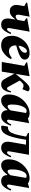

<svg xmlns="http://www.w3.org/2000/svg" viewBox="1342 -1852 520 3243"><g transform="rotate(90 1601.5 -230.0)"><path d="M165 -136Q118 -136 90.5 -166Q63 -196 63 -248Q63 -264 66 -284L83 -381L25 -414V-430L258 -470H261L231 -307Q227 -286 227 -273Q227 -256 234.5 -245.5Q242 -235 260 -235Q275 -235 289 -244.5Q303 -254 316 -268L336 -381L289 -414V-430L511 -470H514L454 -131Q451 -113 455.5 -101Q460 -89 472 -89Q486 -89 500.5 -104.5Q515 -120 533 -160L555 -153Q528 -80 490 -35Q452 10 396 10Q338 10 310 -30Q282 -70 296 -150L310 -228H307Q270 -180 239 -158Q208 -136 165 -136Z M749 10Q663 10 623.5 -39Q584 -88 584 -171Q584 -225 605.5 -278Q627 -331 666 -374.5Q705 -418 759 -444Q813 -470 878 -470Q931 -470 958.5 -446Q986 -422 986 -388Q986 -361 966 -338Q946 -315 894 -292Q842 -269 747 -244Q747 -236 747 -227Q747 -179 776 -150Q805 -121 842 -121Q872 -121 897.5 -133Q923 -145 957 -170H960L978 -152Q956 -112 922.5 -75Q889 -38 845.5 -14Q802 10 749 10ZM841 -425Q815 -425 788 -386Q761 -347 751 -283Q818 -308 844.5 -337Q871 -366 871 -394Q871 -405 865.5 -415Q860 -425 841 -425Z M1026 0 1092 -381 1034 -414V-430L1264 -470H1267L1228 -234Q1298 -323 1342.5 -374.5Q1387 -426 1417 -448Q1447 -470 1475 -470Q1487 -470 1495.5 -467.5Q1504 -465 1509 -461Q1516 -456 1519.5 -448.5Q1523 -441 1519 -432L1487 -351H1483L1469 -357Q1462 -360 1452 -364Q1442 -368 1428 -368Q1414 -368 1398 -359.5Q1382 -351 1363 -330L1340 -304L1433 -135Q1444 -115 1452 -102Q1460 -89 1475 -89Q1488 -89 1499.5 -103.5Q1511 -118 1520 -157L1542 -152Q1525 -65 1491 -27.5Q1457 10 1407 10Q1374 10 1354 -2.5Q1334 -15 1321 -36.5Q1308 -58 1294 -83L1224 -214L1189 0Z M1671 10Q1629 10 1602 -23Q1575 -56 1575 -115Q1575 -193 1604 -258Q1633 -323 1680 -370.5Q1727 -418 1783 -444Q1839 -470 1893 -470Q1950 -470 1981 -442L2043 -460H2059L2002 -131Q1999 -113 2003.5 -101Q2008 -89 2020 -89Q2033 -89 2048 -104.5Q2063 -120 2081 -160L2103 -153Q2076 -80 2038 -35Q2000 10 1944 10Q1897 10 1869.5 -16Q1842 -42 1840 -94H1834Q1803 -55 1778 -32.5Q1753 -10 1728 0Q1703 10 1671 10ZM1745 -178Q1745 -136 1752 -117.5Q1759 -99 1776 -99Q1794 -99 1810 -112Q1826 -125 1844 -148V-150L1888 -410Q1873 -420 1853 -420Q1821 -420 1797 -386.5Q1773 -353 1759 -297.5Q1745 -242 1745 -178Z M2478 10Q2420 10 2392 -30Q2364 -70 2378 -150L2423 -410H2340L2335 -378Q2316 -263 2294.5 -186Q2273 -109 2246 -63Q2224 -25 2196 -7.5Q2168 10 2132 10Q2110 10 2105 4Q2100 -2 2103 -19L2117 -100L2124 -106H2138Q2175 -106 2200.5 -133.5Q2226 -161 2244.5 -221Q2263 -281 2280 -378L2286 -412L2223 -444L2225 -460H2594L2536 -131Q2533 -113 2537.5 -101Q2542 -89 2554 -89Q2568 -89 2582.5 -104.5Q2597 -120 2615 -160L2637 -153Q2610 -80 2572 -35Q2534 10 2478 10Z M2767 10Q2725 10 2698 -23Q2671 -56 2671 -115Q2671 -193 2700 -258Q2729 -323 2776 -370.5Q2823 -418 2879 -444Q2935 -470 2989 -470Q3046 -470 3077 -442L3139 -460H3155L3098 -131Q3095 -113 3099.5 -101Q3104 -89 3116 -89Q3129 -89 3144 -104.5Q3159 -120 3177 -160L3199 -153Q3172 -80 3134 -35Q3096 10 3040 10Q2993 10 2965.5 -16Q2938 -42 2936 -94H2930Q2899 -55 2874 -32.5Q2849 -10 2824 0Q2799 10 2767 10ZM2841 -178Q2841 -136 2848 -117.5Q2855 -99 2872 -99Q2890 -99 2906 -112Q2922 -125 2940 -148V-150L2984 -410Q2969 -420 2949 -420Q2917 -420 2893 -386.5Q2869 -353 2855 -297.5Q2841 -242 2841 -178Z"/></g></svg>

Font: Spectral ExtraBold
Style: Italic
Weight: 800
Italic angle: -10°
Designer: Jean-Baptiste Levee
Foundry: Production Type
Version: Version 2.001